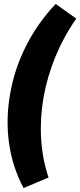

<svg xmlns="http://www.w3.org/2000/svg" viewBox="-20 -763 405 969"><path d="M99 186 225 133C182 5 176 -135 200 -273C225 -412 281 -550 365 -669L261 -743C139 -615 59 -454 31 -288C2 -125 22 43 99 186Z"/></svg>

Font: Fixel Display 20240404 ExBold
Style: Italic
Weight: 800
Italic angle: -10°
Designer: AlfaBravo + MacPaw
Foundry: Kyrylo Tkachov, Marchela Mozhyna, Serhii Makarenko, Maria Weinstein, Zakhar Kryvoshyya
Version: Version 1.211;Glyphs 3.2 (3225)